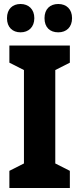

<svg xmlns="http://www.w3.org/2000/svg" viewBox="-20 -993 397 962"><path d="M15 -902C15 -856 43 -831 83 -831C123 -831 152 -857 152 -902C152 -947 123 -973 83 -973C43 -973 15 -948 15 -902ZM203 -902C203 -856 230 -831 272 -831C313 -831 341 -857 341 -902C341 -947 313 -973 272 -973C231 -973 203 -948 203 -902ZM330 -51V-137L257 -174V-642L330 -679V-765H27V-679L100 -642V-174L27 -137V-51Z"/></svg>

Font: Noto Sans Tamil UI Condensed ExtraBold
Style: Regular
Weight: 800
Width: 3
Designer: Jelle Bosma - Monotype Design Team
Foundry: Monotype Imaging Inc.
Version: Version 2.004